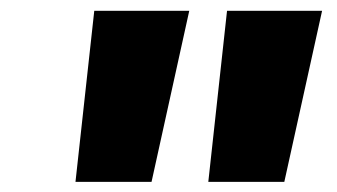

<svg xmlns="http://www.w3.org/2000/svg" viewBox="-20 -748 641 365"><path d="M123.5 -402.3 159.2 -727.5H339.8L268.1 -402.3ZM376 -402.3 411.6 -727.5H592.3L520.5 -402.3Z"/></svg>

Font: Inter Tight Black
Style: Italic
Weight: 900
Italic angle: -9.39999°
Designer: Rasmus Andersson
Foundry: rsms
Version: Version 3.004; ttfautohint (v1.8.4.7-5d5b)